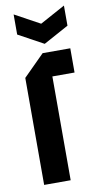

<svg xmlns="http://www.w3.org/2000/svg" viewBox="-86 -786 434 827"><g transform="rotate(-10 131.0 -373.0)"><path d="M38 0V-468L130 -560H251V-454H154V0ZM256 -746V-658L146 -598L36 -658V-746L146 -686Z"/></g></svg>

Font: Tektur Condensed Medium
Style: Regular
Weight: 500
Width: 3
Designer: Adam Jagosz
Foundry: Adam Jagosz
Version: Version 1.005;gftools[0.9.30]